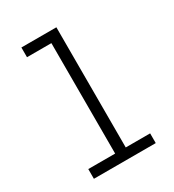

<svg xmlns="http://www.w3.org/2000/svg" viewBox="-178 -838 855 941"><g transform="rotate(-30 250.0 -367.5)"><path d="M75 0V-55H227V-680H89V-735H287V-55H425V0Z"/></g></svg>

Font: Iosevka Fixed Light
Style: Regular
Weight: 300
Monospace: yes
Designer: Belleve Invis
Foundry: Belleve Invis
Version: Version 32.3.0